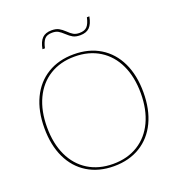

<svg xmlns="http://www.w3.org/2000/svg" viewBox="-150 -965 1014 1097"><g transform="rotate(-20 357.0 -416.5)"><path d="M658 -330Q658 -226 621.5 -149.5Q585 -73 517 -31.5Q449 10 357 10Q265 10 197 -31.5Q129 -73 92.5 -149.5Q56 -226 56 -330Q56 -434 92.5 -510.5Q129 -587 197 -628.5Q265 -670 357 -670Q449 -670 517 -628.5Q585 -587 621.5 -510.5Q658 -434 658 -330ZM72 -330Q72 -231 106.5 -157.5Q141 -84 205.5 -44Q270 -4 357 -4Q444 -4 508.5 -44Q573 -84 607.5 -157.5Q642 -231 642 -330Q642 -429 607.5 -502.5Q573 -576 508.5 -616Q444 -656 357 -656Q270 -656 205.5 -616Q141 -576 106.5 -502.5Q72 -429 72 -330ZM431 -759Q404 -759 387.5 -768Q371 -777 352 -795Q334 -812 320 -820Q306 -828 284 -828Q252 -828 237.5 -811.5Q223 -795 215 -758H200Q208 -802 228 -822Q248 -842 285 -842Q312 -842 328.5 -833Q345 -824 364 -806Q380 -790 394.5 -781.5Q409 -773 431 -773Q463 -773 478 -789.5Q493 -806 501 -843H516Q508 -799 488 -779Q468 -759 431 -759Z"/></g></svg>

Font: Work Sans Thin
Style: Regular
Weight: 260
Designer: Wei Huang
Foundry: Wei Huang
Version: Version 1.500